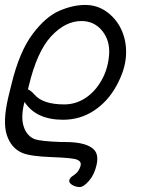

<svg xmlns="http://www.w3.org/2000/svg" viewBox="-40 -506 638 776"><path d="M59 -94Q43 -33 56 6Q69 45 102 57Q126 65 208 68H224Q311 68 341 100Q359 120 350.5 159.5Q342 199 320 224.5Q298 250 282 250Q266 250 252 241.5Q238 233 240 222.5Q242 212 257 203Q280 188 286 162Q289 147 272 139.5Q255 132 169 129Q83 126 50 112Q5 93 -12.5 39.5Q-30 -14 -6 -115L7 -168Q39 -298 91.5 -368Q144 -438 199 -462Q254 -486 304.5 -486Q355 -486 394.5 -456Q434 -426 453.5 -379.5Q473 -333 469 -277.5Q465 -222 430.5 -159Q396 -96 340 -59Q284 -22 215 -22Q106 -22 59 -94ZM73 -145Q86 -139 99 -124Q133 -84 220 -84Q266 -84 305.5 -110Q345 -136 371 -182.5Q397 -229 401 -285.5Q405 -342 373 -381.5Q341 -421 289 -421Q224 -421 166.5 -359Q109 -297 76 -157Z"/></svg>

Font: LXGW Bright GB
Style: Italic
Weight: 400
Italic angle: -12°
Designer: Christian Thalmann (Catharsis Fonts)
Foundry: LXGW / Christian Thalmann (Catharsis Fonts) / Fontworks Inc.
Version: Version 5.510